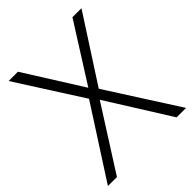

<svg xmlns="http://www.w3.org/2000/svg" viewBox="-200 -831 949 949"><g transform="rotate(-45 274.0 -357.0)"><path d="M547 0H481L274 -330L64 0H1L240 -371L21 -714H86L276 -412L467 -714H530L309 -372Z"/></g></svg>

Font: Noto Sans Light
Style: Regular
Weight: 300
Designer: Monotype Design Team
Foundry: Monotype Imaging Inc.
Version: Version 2.007